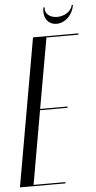

<svg xmlns="http://www.w3.org/2000/svg" viewBox="-64 -870 453 905"><g transform="rotate(-5 162.0 -417.5)"><path d="M311 -835C306 -807 274 -785 238 -785C202 -785 178 -807 183 -835H177C168 -787 192 -753 233 -753C273 -753 309 -787 317 -835ZM116 -699 -7 0H208L209 -6H58L119 -354H249L250 -360H120L179 -693H330L331 -699Z"/></g></svg>

Font: Moniqa Ita Display
Style: Italic
Weight: 400
Italic angle: -10°
Designer: Rajesh Rajput
Foundry: Rajesh Rajput
Version: Version 1.000